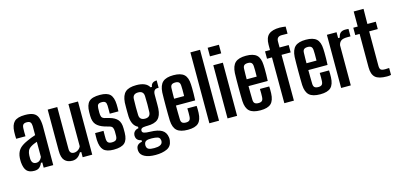

<svg xmlns="http://www.w3.org/2000/svg" viewBox="-81 -1360 4362 2093"><g transform="rotate(-15 2100.0 -313.5)"><path d="M145 7Q87 7 60 -23Q33 -53 27 -121Q27 -132 26.5 -145Q26 -158 27 -169Q31 -226 59 -262.5Q87 -299 155 -329Q179 -340 203 -349.5Q227 -359 253 -367V-469Q252 -498 241 -512Q230 -526 199 -526Q173 -526 161 -514Q149 -502 148 -473Q147 -459 147 -429.5Q147 -400 148 -382H43Q42 -394 41.5 -418.5Q41 -443 42 -461Q45 -538 80.5 -573Q116 -608 202 -608Q263 -608 296.5 -591.5Q330 -575 344 -539Q358 -503 360 -445L359 0H251V-59H236Q222 -26 201.5 -9.5Q181 7 145 7ZM187 -72Q231 -72 252 -121V-292Q235 -286 217.5 -279Q200 -272 181 -260Q154 -243 144.5 -220.5Q135 -198 134 -169Q133 -148 134 -129Q139 -72 187 -72Z M574 8Q519 8 488 -25Q457 -58 457 -135V-600H565V-127Q565 -72 614 -72Q637 -72 659 -86Q681 -100 691 -124V-600H799V0H691V-59H675Q639 8 574 8Z M1041 8Q961 8 927 -26.5Q893 -61 889 -141Q889 -159 889 -182Q889 -205 890 -219H985Q984 -192 984.5 -169Q985 -146 985 -130Q986 -99 999.5 -86.5Q1013 -74 1041 -74Q1074 -74 1088 -86.5Q1102 -99 1103 -130Q1103 -144 1103 -157Q1103 -170 1103 -182Q1102 -209 1094.5 -224Q1087 -239 1065 -246L1006 -263Q947 -282 917.5 -315Q888 -348 887 -414Q887 -425 887 -435.5Q887 -446 887 -456Q888 -538 923 -573Q958 -608 1047 -608Q1128 -608 1161.5 -574Q1195 -540 1198 -461Q1199 -443 1198.5 -419.5Q1198 -396 1197 -382H1099Q1100 -402 1099.5 -430Q1099 -458 1099 -473Q1098 -502 1086.5 -514Q1075 -526 1047 -526Q1017 -526 1005.5 -514Q994 -502 993 -473Q991 -445 992 -423Q992 -395 998.5 -377Q1005 -359 1032 -351L1085 -337Q1144 -321 1173.5 -287.5Q1203 -254 1203 -188Q1203 -176 1203 -163Q1203 -150 1203 -139Q1202 -60 1165 -26Q1128 8 1041 8Z M1467 182Q1390 182 1345 158.5Q1300 135 1294 95Q1291 80 1293 65Q1298 14 1359 4V-13Q1305 -24 1299 -68Q1296 -80 1299 -93Q1301 -113 1317.5 -129Q1334 -145 1360 -148V-165Q1295 -196 1289 -299Q1288 -330 1288 -354Q1288 -378 1288 -402Q1288 -426 1289 -457Q1295 -538 1334 -573Q1373 -608 1458 -608Q1569 -608 1603 -545H1619Q1625 -599 1687 -600V-517H1675Q1626 -517 1626 -454Q1626 -413 1626 -386.5Q1626 -360 1626 -340Q1626 -320 1625 -299Q1620 -218 1581.5 -183Q1543 -148 1458 -148Q1449 -148 1445 -148Q1410 -147 1397.5 -138.5Q1385 -130 1385 -115V-110Q1386 -93 1406.5 -86Q1427 -79 1475 -78Q1561 -76 1604.5 -50Q1648 -24 1656 33Q1657 40 1657.5 49.5Q1658 59 1656 70Q1648 134 1595.5 158Q1543 182 1467 182ZM1458 -230Q1517 -230 1520 -287Q1524 -371 1520 -469Q1517 -526 1458 -526Q1396 -526 1394 -469Q1391 -371 1394 -287Q1397 -230 1458 -230ZM1471 106Q1557 106 1565 62Q1569 50 1564 35Q1560 12 1537 4.5Q1514 -3 1471 -4Q1429 -5 1409.5 4.5Q1390 14 1386 38Q1383 51 1386 64Q1390 87 1409.5 96.5Q1429 106 1471 106Z M1931 -219H2036Q2037 -205 2037.5 -182Q2038 -159 2037 -141Q2034 -61 1997.5 -26.5Q1961 8 1878 8Q1793 8 1754.5 -26.5Q1716 -61 1712 -141Q1711 -170 1710.5 -211.5Q1710 -253 1710 -298Q1710 -343 1710.5 -385Q1711 -427 1712 -457Q1717 -538 1755.5 -573Q1794 -608 1877 -608Q1959 -608 1996.5 -574Q2034 -540 2037 -461Q2038 -448 2038.5 -419Q2039 -390 2038.5 -353.5Q2038 -317 2036 -281H1819Q1819 -244 1819.5 -207Q1820 -170 1821 -130Q1821 -99 1834.5 -86.5Q1848 -74 1878 -74Q1905 -74 1917.5 -86.5Q1930 -99 1931 -130Q1933 -162 1931 -219ZM1877 -526Q1847 -526 1834 -513.5Q1821 -501 1821 -473Q1820 -441 1819.5 -413.5Q1819 -386 1819 -358H1932Q1933 -398 1932.5 -429Q1932 -460 1931 -473Q1930 -501 1917.5 -513.5Q1905 -526 1877 -526Z M2121 0V-800H2230V0Z M2316 -703V-800H2443V-703ZM2326 0V-600H2434V0Z M2750 -219H2855Q2856 -205 2856.5 -182Q2857 -159 2856 -141Q2853 -61 2816.5 -26.5Q2780 8 2697 8Q2612 8 2573.5 -26.5Q2535 -61 2531 -141Q2530 -170 2529.5 -211.5Q2529 -253 2529 -298Q2529 -343 2529.5 -385Q2530 -427 2531 -457Q2536 -538 2574.5 -573Q2613 -608 2696 -608Q2778 -608 2815.5 -574Q2853 -540 2856 -461Q2857 -448 2857.5 -419Q2858 -390 2857.5 -353.5Q2857 -317 2855 -281H2638Q2638 -244 2638.5 -207Q2639 -170 2640 -130Q2640 -99 2653.5 -86.5Q2667 -74 2697 -74Q2724 -74 2736.5 -86.5Q2749 -99 2750 -130Q2752 -162 2750 -219ZM2696 -526Q2666 -526 2653 -513.5Q2640 -501 2640 -473Q2639 -441 2638.5 -413.5Q2638 -386 2638 -358H2751Q2752 -398 2751.5 -429Q2751 -460 2750 -473Q2749 -501 2736.5 -513.5Q2724 -526 2696 -526Z M2967 0 2966 -517H2910V-600H2966V-660Q2966 -740 3006 -774.5Q3046 -809 3131 -809Q3146 -809 3164 -807Q3182 -805 3197 -803V-723Q3182 -723 3165.5 -723.5Q3149 -724 3131 -724Q3074 -724 3074 -668V-600H3177V-517H3074L3075 0Z M3425 -219H3530Q3531 -205 3531.5 -182Q3532 -159 3531 -141Q3528 -61 3491.5 -26.5Q3455 8 3372 8Q3287 8 3248.5 -26.5Q3210 -61 3206 -141Q3205 -170 3204.5 -211.5Q3204 -253 3204 -298Q3204 -343 3204.5 -385Q3205 -427 3206 -457Q3211 -538 3249.5 -573Q3288 -608 3371 -608Q3453 -608 3490.5 -574Q3528 -540 3531 -461Q3532 -448 3532.5 -419Q3533 -390 3532.5 -353.5Q3532 -317 3530 -281H3313Q3313 -244 3313.5 -207Q3314 -170 3315 -130Q3315 -99 3328.5 -86.5Q3342 -74 3372 -74Q3399 -74 3411.5 -86.5Q3424 -99 3425 -130Q3427 -162 3425 -219ZM3371 -526Q3341 -526 3328 -513.5Q3315 -501 3315 -473Q3314 -441 3313.5 -413.5Q3313 -386 3313 -358H3426Q3427 -398 3426.5 -429Q3426 -460 3425 -473Q3424 -501 3411.5 -513.5Q3399 -526 3371 -526Z M3608 0V-600H3717V-534H3736Q3743 -572 3763 -587.5Q3783 -603 3815 -603Q3825 -603 3835.5 -602.5Q3846 -602 3852 -601V-517H3816Q3766 -517 3744.5 -500.5Q3723 -484 3717 -452V0Z M4124 8Q4031 8 3993 -26.5Q3955 -61 3955 -141V-517H3906V-600H3956V-770H4067L4065 -600H4160V-517H4063V-130Q4063 -98 4074.5 -85.5Q4086 -73 4124 -73Q4137 -73 4147 -74Q4157 -75 4170 -75V3Q4160 6 4148 7Q4136 8 4124 8Z"/></g></svg>

Font: Big Shoulders Display
Style: Bold
Weight: 700
Designer: Patric King
Foundry: XO Type Co
Version: Version 1.000; ttfautohint (v1.8.2)